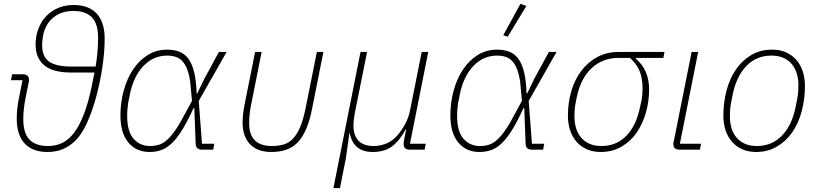

<svg xmlns="http://www.w3.org/2000/svg" viewBox="-20 -778 4261 998"><path d="M97 -392Q131 -392 131 -362Q131 -354 128 -344L114 -275Q101 -211 101 -159Q101 -86 133 -52.5Q165 -19 230 -19Q270 -19 303.5 -35Q337 -51 365.5 -88.5Q394 -126 417 -187Q440 -248 456 -326L471 -401H350Q254 -401 209.5 -439Q165 -477 165 -546Q165 -562 167.5 -581.5Q170 -601 177 -621Q184 -641 194.5 -660Q205 -679 222 -696Q250 -724 285.5 -738Q321 -752 363 -752Q441 -752 482.5 -707.5Q524 -663 524 -577Q524 -507 512 -428Q500 -349 480 -275Q460 -201 433 -141Q406 -81 373 -48Q340 -16 304.5 -2Q269 12 227 12Q149 12 108 -32.5Q67 -77 67 -161Q67 -188 70 -215.5Q73 -243 81 -281L97 -361H37L43 -392ZM477 -432Q482 -461 486 -500Q490 -539 490 -581Q490 -654 458 -687.5Q426 -721 361 -721Q299 -721 257.5 -687Q216 -653 204 -594Q202 -581 200.5 -569Q199 -557 199 -544Q199 -483 235.5 -457.5Q272 -432 353 -432Z M1088 0H1031Q997 0 997 -32L990 -216H986Q953 -144 925 -99.5Q897 -55 870 -30.5Q843 -6 815.5 3Q788 12 757 12Q688 12 647 -37.5Q606 -87 606 -178Q606 -245 623 -307Q640 -369 671.5 -416.5Q703 -464 748 -492Q793 -520 849 -520Q885 -520 913 -509Q941 -498 960 -471.5Q979 -445 989.5 -401.5Q1000 -358 1002 -292H1005L1043 -370L1118 -508H1158L1013 -253L1030 -31H1094ZM760 -19Q784 -19 805.5 -25.5Q827 -32 848 -50.5Q869 -69 892.5 -103Q916 -137 945 -193L978 -254L972 -316Q969 -365 959.5 -398Q950 -431 935 -451.5Q920 -472 898.5 -480.5Q877 -489 849 -489Q777 -489 725.5 -435Q674 -381 655 -287L646 -242Q644 -226 642.5 -210.5Q641 -195 641 -176Q641 -94 674.5 -56.5Q708 -19 760 -19Z M1284 -227Q1280 -207 1277.5 -184.5Q1275 -162 1275 -139Q1275 -77 1305 -48Q1335 -19 1394 -19Q1429 -19 1456 -27.5Q1483 -36 1504 -58.5Q1525 -81 1541 -119.5Q1557 -158 1569 -218L1627 -508H1661L1603 -217Q1591 -154 1572.5 -110Q1554 -66 1528.5 -39Q1503 -12 1468.5 0Q1434 12 1390 12Q1318 12 1279.5 -28.5Q1241 -69 1241 -141Q1241 -161 1243.5 -185Q1246 -209 1251 -233L1306 -508H1340Z M1713 200 1854 -508H1888L1824 -189Q1821 -172 1819 -155Q1817 -138 1817 -128Q1817 -19 1923 -19Q1955 -19 1988 -32Q2021 -45 2047 -76Q2067 -99 2085 -131.5Q2103 -164 2111 -202L2172 -508H2206L2111 -31H2193L2187 0H2111Q2078 0 2078 -29Q2078 -34 2078.5 -38.5Q2079 -43 2080 -49L2091 -105H2088Q2059 -49 2019.5 -18.5Q1980 12 1917 12Q1869 12 1839 -11Q1809 -34 1798 -85H1796L1778 44L1747 200Z M2803 0H2746Q2712 0 2712 -32L2705 -216H2701Q2668 -144 2640 -99.5Q2612 -55 2585 -30.5Q2558 -6 2530.5 3Q2503 12 2472 12Q2403 12 2362 -37.5Q2321 -87 2321 -178Q2321 -245 2338 -307Q2355 -369 2386.5 -416.5Q2418 -464 2463 -492Q2508 -520 2564 -520Q2600 -520 2628 -509Q2656 -498 2675 -471.5Q2694 -445 2704.5 -401.5Q2715 -358 2717 -292H2720L2758 -370L2833 -508H2873L2728 -253L2745 -31H2809ZM2475 -19Q2499 -19 2520.5 -25.5Q2542 -32 2563 -50.5Q2584 -69 2607.5 -103Q2631 -137 2660 -193L2693 -254L2687 -316Q2684 -365 2674.5 -398Q2665 -431 2650 -451.5Q2635 -472 2613.5 -480.5Q2592 -489 2564 -489Q2492 -489 2440.5 -435Q2389 -381 2370 -287L2361 -242Q2359 -226 2357.5 -210.5Q2356 -195 2356 -176Q2356 -94 2389.5 -56.5Q2423 -19 2475 -19ZM2619 -587 2596 -595 2685 -758 2716 -747Z M3285 -477V-473Q3354 -415 3354 -313Q3354 -251 3337.5 -193Q3321 -135 3289.5 -89Q3258 -43 3210.5 -15.5Q3163 12 3102 12Q3062 12 3030.5 -2Q2999 -16 2977 -41Q2955 -66 2943.5 -100.5Q2932 -135 2932 -176Q2932 -245 2950 -305.5Q2968 -366 3002.5 -411Q3037 -456 3085.5 -482Q3134 -508 3196 -508H3434L3428 -477ZM3195 -477Q3112 -477 3055 -423.5Q2998 -370 2978 -273L2971 -237Q2968 -221 2967 -205Q2966 -189 2966 -171Q2966 -139 2974.5 -111.5Q2983 -84 3000 -63.5Q3017 -43 3043.5 -31Q3070 -19 3106 -19Q3184 -19 3236 -72.5Q3288 -126 3307 -223L3314 -253Q3317 -268 3318.5 -285Q3320 -302 3320 -318Q3320 -368 3306 -405Q3292 -442 3255 -477Z M3618 0H3514Q3480 0 3480 -29Q3480 -34 3480.5 -38Q3481 -42 3483 -47L3575 -508H3609L3514 -31H3624Z M3910 12Q3870 12 3838.5 -2Q3807 -16 3785 -41Q3763 -66 3751.5 -100.5Q3740 -135 3740 -176Q3740 -245 3756.5 -307.5Q3773 -370 3805.5 -417Q3838 -464 3885 -492Q3932 -520 3994 -520Q4034 -520 4065.5 -506Q4097 -492 4119 -467Q4141 -442 4152.5 -407.5Q4164 -373 4164 -332Q4164 -263 4147.5 -200.5Q4131 -138 4098.5 -91Q4066 -44 4018.5 -16Q3971 12 3910 12ZM3914 -19Q3992 -19 4044 -72.5Q4096 -126 4116 -223L4125 -271Q4128 -287 4129 -303Q4130 -319 4130 -337Q4130 -368 4121.5 -396Q4113 -424 4096 -444.5Q4079 -465 4052.5 -477Q4026 -489 3990 -489Q3912 -489 3860 -435.5Q3808 -382 3788 -285L3779 -237Q3776 -221 3775 -205Q3774 -189 3774 -171Q3774 -139 3782.5 -111.5Q3791 -84 3808 -63.5Q3825 -43 3851.5 -31Q3878 -19 3914 -19Z"/></svg>

Font: IBM Plex Sans ExtLt
Style: Italic
Weight: 200
Italic angle: -11°
Designer: Mike Abbink, Paul van der Laan, Pieter van Rosmalen
Foundry: Bold Monday
Version: Version 3.005